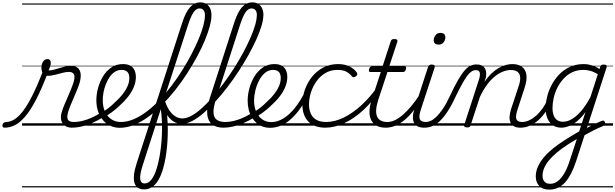

<svg xmlns="http://www.w3.org/2000/svg" viewBox="-186 -1059 5186 1618"><path d="M-148 17Q-159 17 -163 9.5Q-167 2 -165 -7Q-163 -16 -155 -23.5Q-147 -31 -134 -31Q-101 -31 -66 -52Q-31 -73 7 -122Q45 -171 87 -254.5Q129 -338 177 -463L214 -438Q163 -305 116.5 -216.5Q70 -128 26 -76.5Q-18 -25 -61 -4Q-104 17 -148 17ZM422 17Q394 17 373.5 7.5Q353 -2 341 -20Q329 -38 327.5 -64.5Q326 -91 338 -126Q345 -149 358 -179.5Q371 -210 385.5 -243Q400 -276 413.5 -309.5Q427 -343 436 -373Q448 -420 435 -436.5Q422 -453 395 -453Q371 -453 340 -445Q309 -437 277.5 -428.5Q246 -420 217 -420Q199 -420 187 -428.5Q175 -437 169 -452.5Q163 -468 163 -489Q163 -508 169 -524.5Q175 -541 187 -551Q199 -561 214 -561Q229 -561 235.5 -552Q242 -543 242 -529Q242 -517 236.5 -499Q231 -481 223 -466Q240 -464 262.5 -470Q285 -476 310.5 -484Q336 -492 362.5 -498Q389 -504 412 -504Q443 -504 464 -490.5Q485 -477 492 -446.5Q499 -416 486 -365Q478 -337 464.5 -304.5Q451 -272 436.5 -238Q422 -204 409 -173Q396 -142 389 -118Q375 -72 386 -51.5Q397 -31 436 -31Q446 -31 450.5 -23.5Q455 -16 453 -7Q451 2 443.5 9.5Q436 17 422 17ZM0 510H568V520H0ZM0 -20H568V0H0ZM0 -505H568V-500H0ZM0 -1030H568V-1020H0Z M420 17Q408 17 404 9.5Q400 2 403 -7Q406 -16 415 -23.5Q424 -31 436 -31Q486 -31 545 -51Q604 -71 664 -110Q671 -115 678 -111.5Q685 -108 689 -100.5Q693 -93 692 -84.5Q691 -76 684 -72Q636 -42 589.5 -22Q543 -2 500 7.5Q457 17 420 17ZM567 510V520ZM567 -20V0ZM567 -505V-500ZM567 -1030V-1020Z M662 -105Q696 -124 728 -148.5Q760 -173 786 -200Q821 -231 847 -264Q873 -297 888.5 -332Q904 -367 904 -402Q904 -435 888 -452.5Q872 -470 838 -470Q828 -470 823.5 -477Q819 -484 820.5 -494Q822 -504 829.5 -511.5Q837 -519 850 -519Q889 -519 913 -505Q937 -491 948 -466.5Q959 -442 959 -410Q959 -367 941.5 -325Q924 -283 892.5 -243Q861 -203 819 -166Q789 -137 754 -111.5Q719 -86 682 -65ZM568 510H1012V520H568ZM568 -20H1012V0H568ZM568 -505H1012V-500H568ZM568 -1030H1012V-1020H568Z M823 18Q782 18 746 2Q710 -14 683.5 -44.5Q657 -75 641.5 -118Q626 -161 626 -214Q626 -265 640.5 -318Q655 -371 683 -417Q711 -463 753 -491Q795 -519 850 -519Q859 -519 862.5 -511.5Q866 -504 863.5 -494Q861 -484 854.5 -477Q848 -470 839 -470Q807 -470 781 -453Q755 -436 736.5 -408Q718 -380 705 -346.5Q692 -313 686 -279Q680 -245 680 -216Q680 -173 691 -138.5Q702 -104 723 -80Q744 -56 771.5 -43.5Q799 -31 833 -31Q886 -31 941 -54.5Q996 -78 1051 -119.5Q1106 -161 1158.5 -216.5Q1211 -272 1259.5 -336Q1308 -400 1350.5 -468Q1393 -536 1428 -603Q1463 -670 1488.5 -731Q1514 -792 1527.5 -843Q1541 -894 1541 -929Q1541 -940 1549.5 -945.5Q1558 -951 1568.5 -951Q1579 -951 1587.5 -945.5Q1596 -940 1596 -929Q1596 -891 1581.5 -837Q1567 -783 1540 -718Q1513 -653 1475 -582.5Q1437 -512 1391 -440.5Q1345 -369 1292 -302Q1239 -235 1181.5 -176.5Q1124 -118 1064 -74.5Q1004 -31 943.5 -6.5Q883 18 823 18ZM1012 510V520ZM1012 -20V0ZM1012 -505V-500ZM1012 -1030V-1020Z M1027 537Q998 537 977.5 524Q957 511 948 484.5Q939 458 943 416Q947 374 966 316L1350 -869Q1379 -958 1416 -998.5Q1453 -1039 1503 -1039Q1532 -1039 1553 -1025.5Q1574 -1012 1585 -988Q1596 -964 1596 -930Q1596 -918 1587.5 -911.5Q1579 -905 1568.5 -905Q1558 -905 1549.5 -911.5Q1541 -918 1541 -930Q1541 -949 1536 -961.5Q1531 -974 1521 -981Q1511 -988 1496 -988Q1478 -988 1462 -974.5Q1446 -961 1431.5 -932.5Q1417 -904 1401 -856L1198 -230Q1210 -184 1217 -133Q1224 -82 1226.5 -28.5Q1229 25 1227.5 78.5Q1226 132 1221 182.5Q1216 233 1207.5 279.5Q1199 326 1187 366Q1172 418 1149.5 457Q1127 496 1097 516.5Q1067 537 1027 537ZM1033 487Q1049 487 1063 479Q1077 471 1089.5 455Q1102 439 1113 416.5Q1124 394 1133 365Q1143 333 1151.5 294.5Q1160 256 1166 213Q1172 170 1175.5 125Q1179 80 1179.5 34.5Q1180 -11 1177.5 -55Q1175 -99 1169 -139L1019 326Q991 411 995.5 449Q1000 487 1033 487ZM1012 510H1450V520H1012ZM1012 -20H1450V0H1012ZM1012 -505H1450V-500H1012ZM1012 -1030H1450V-1020H1012Z M1347 -15Q1306 -15 1272 -38Q1238 -61 1213 -105Q1188 -149 1172 -212Q1170 -225 1175.5 -231Q1181 -237 1189 -235.5Q1197 -234 1199 -224Q1213 -175 1235.5 -138Q1258 -101 1287.5 -81Q1317 -61 1351 -61Q1386 -61 1427.5 -83.5Q1469 -106 1514 -146.5Q1559 -187 1605.5 -240.5Q1652 -294 1697.5 -355.5Q1743 -417 1785 -482.5Q1827 -548 1862 -613Q1897 -678 1923 -737Q1949 -796 1963.5 -845.5Q1978 -895 1978 -929Q1978 -941 1986.5 -947.5Q1995 -954 2005.5 -954Q2016 -954 2024.5 -947.5Q2033 -941 2033 -929Q2033 -892 2017.5 -840Q2002 -788 1973.5 -725Q1945 -662 1907 -594Q1869 -526 1824 -457Q1779 -388 1729.5 -323.5Q1680 -259 1628.5 -203Q1577 -147 1527.5 -104.5Q1478 -62 1432 -38.5Q1386 -15 1347 -15ZM1449 510V520ZM1449 -20V0ZM1449 -505V-500ZM1449 -1030V-1020Z M1697 17Q1639 17 1603.5 -9.5Q1568 -36 1561 -90Q1554 -144 1580 -225L1788 -869Q1817 -958 1853.5 -998.5Q1890 -1039 1941 -1039Q1970 -1039 1991 -1025.5Q2012 -1012 2023 -988Q2034 -964 2034 -930Q2034 -918 2025.5 -911.5Q2017 -905 2006.5 -905Q1996 -905 1987.5 -911.5Q1979 -918 1979 -930Q1979 -949 1974 -961.5Q1969 -974 1959 -981Q1949 -988 1934 -988Q1916 -988 1900 -974.5Q1884 -961 1869.5 -932.5Q1855 -904 1839 -856L1630 -209Q1610 -144 1613.5 -105Q1617 -66 1642.5 -48.5Q1668 -31 1712 -31Q1722 -31 1726.5 -23.5Q1731 -16 1729 -7Q1727 2 1718.5 9.5Q1710 17 1697 17ZM1450 510H1844V520H1450ZM1450 -20H1844V0H1450ZM1450 -505H1844V-500H1450ZM1450 -1030H1844V-1020H1450Z M1697 17Q1685 17 1681 9.5Q1677 2 1680 -7Q1683 -16 1692 -23.5Q1701 -31 1713 -31Q1763 -31 1822 -51Q1881 -71 1941 -110Q1948 -115 1955 -111.5Q1962 -108 1966 -100.5Q1970 -93 1969 -84.5Q1968 -76 1961 -72Q1913 -42 1866.5 -22Q1820 -2 1777 7.5Q1734 17 1697 17ZM1844 510V520ZM1844 -20V0ZM1844 -505V-500ZM1844 -1030V-1020Z M1938 -105Q1972 -124 2004 -148.5Q2036 -173 2062 -200Q2097 -231 2123 -264Q2149 -297 2164.5 -332Q2180 -367 2180 -402Q2180 -435 2164 -452.5Q2148 -470 2114 -470Q2104 -470 2099.5 -477Q2095 -484 2096.5 -494Q2098 -504 2105.5 -511.5Q2113 -519 2126 -519Q2165 -519 2189 -505Q2213 -491 2224 -466.5Q2235 -442 2235 -410Q2235 -367 2217.5 -325Q2200 -283 2168.5 -243Q2137 -203 2095 -166Q2065 -137 2030 -111.5Q1995 -86 1958 -65ZM1844 510H2288V520H1844ZM1844 -20H2288V0H1844ZM1844 -505H2288V-500H1844ZM1844 -1030H2288V-1020H1844Z M2091 18Q2056 18 2027 7.5Q1998 -3 1974.5 -24Q1951 -45 1934.5 -73Q1918 -101 1909.5 -136Q1901 -171 1901 -211Q1901 -260 1915.5 -314Q1930 -368 1958 -414.5Q1986 -461 2028.5 -490Q2071 -519 2126 -519Q2136 -519 2139.5 -511.5Q2143 -504 2140.5 -494Q2138 -484 2131.5 -477Q2125 -470 2115 -470Q2076 -470 2046 -444Q2016 -418 1996 -378.5Q1976 -339 1965.5 -295Q1955 -251 1955 -213Q1955 -173 1965 -139.5Q1975 -106 1994 -82Q2013 -58 2039.5 -44Q2066 -30 2100 -30Q2151 -30 2201.5 -60.5Q2252 -91 2298.5 -149Q2345 -207 2387 -290Q2390 -298 2399 -298Q2408 -298 2414.5 -291.5Q2421 -285 2417 -273Q2384 -202 2346 -147.5Q2308 -93 2266.5 -56Q2225 -19 2181 -0.5Q2137 18 2091 18ZM2288 510V520ZM2288 -20V0ZM2288 -505V-500ZM2288 -1030V-1020Z M2557 17Q2460 17 2411 -36.5Q2362 -90 2362 -178Q2362 -244 2384 -305Q2406 -366 2445.5 -414.5Q2485 -463 2540.5 -491Q2596 -519 2663 -519Q2719 -519 2760 -498.5Q2801 -478 2821 -447Q2827 -438 2825 -431Q2823 -424 2813 -415Q2802 -408 2794 -408Q2786 -408 2779 -416Q2760 -440 2732.5 -455Q2705 -470 2657 -470Q2602 -470 2558 -444.5Q2514 -419 2483 -376.5Q2452 -334 2435 -282.5Q2418 -231 2418 -177Q2418 -136 2432.5 -102.5Q2447 -69 2479 -50Q2511 -31 2564 -31Q2574 -31 2578.5 -23.5Q2583 -16 2582 -6.5Q2581 3 2574.5 10Q2568 17 2557 17ZM2288 510H2823V520H2288ZM2288 -20H2823V0H2288ZM2288 -505H2823V-500H2288ZM2288 -1030H2823V-1020H2288Z M2555 17Q2546 17 2541.5 10Q2537 3 2537.5 -6.5Q2538 -16 2544.5 -23.5Q2551 -31 2562 -31Q2633 -31 2708 -67Q2783 -103 2856 -169Q2929 -235 2993 -325Q2999 -333 3008 -330.5Q3017 -328 3021.5 -320Q3026 -312 3019 -302Q2953 -202 2875 -130.5Q2797 -59 2715 -21Q2633 17 2555 17ZM2823 510V520ZM2823 -20V0ZM2823 -505V-500ZM2823 -1030V-1020Z M3064 17Q3020 17 2989.5 1Q2959 -15 2943 -45Q2927 -75 2927.5 -118.5Q2928 -162 2946 -217L3023 -452H2937Q2926 -452 2923.5 -458.5Q2921 -465 2924 -477Q2928 -489 2934.5 -494.5Q2941 -500 2951 -500H3038L3106 -709Q3110 -721 3116.5 -725.5Q3123 -730 3137 -730Q3154 -730 3160 -724Q3166 -718 3162 -706L3094 -500H3222Q3233 -500 3235.5 -494Q3238 -488 3235 -476Q3231 -463 3224.5 -457.5Q3218 -452 3208 -452H3079L3002 -219Q2986 -169 2984 -133Q2982 -97 2993 -74.5Q3004 -52 3025.5 -41.5Q3047 -31 3078 -31Q3088 -31 3092 -23.5Q3096 -16 3095 -7Q3094 2 3086 9.5Q3078 17 3064 17ZM2823 510H3211V520H2823ZM2823 -20H3211V0H2823ZM2823 -505H3211V-500H2823ZM2823 -1030H3211V-1020H2823Z M3064 17Q3053 17 3048.5 9.5Q3044 2 3045.5 -7Q3047 -16 3055.5 -23.5Q3064 -31 3079 -31Q3110 -31 3142.5 -46.5Q3175 -62 3209 -91.5Q3243 -121 3278 -162.5Q3313 -204 3348 -257Q3355 -268 3364 -266.5Q3373 -265 3377.5 -257Q3382 -249 3376 -239Q3339 -178 3301.5 -130Q3264 -82 3225.5 -49.5Q3187 -17 3146.5 0Q3106 17 3064 17ZM3210 510V520ZM3210 -20V0ZM3210 -505V-500ZM3210 -1030V-1020Z M3389 17Q3357 17 3335.5 7Q3314 -3 3303.5 -23.5Q3293 -44 3293.5 -73Q3294 -102 3306 -140L3421 -494Q3426 -506 3432.5 -510.5Q3439 -515 3452 -515Q3468 -515 3474.5 -509Q3481 -503 3477 -491L3360 -134Q3342 -81 3351.5 -56Q3361 -31 3404 -31Q3414 -31 3418 -23.5Q3422 -16 3420.5 -7Q3419 2 3411 9.5Q3403 17 3389 17ZM3509 -683Q3492 -683 3480.5 -692Q3469 -701 3469 -719Q3469 -743 3484 -762.5Q3499 -782 3527 -782Q3544 -782 3555.5 -773Q3567 -764 3567 -745Q3567 -722 3552.5 -702.5Q3538 -683 3509 -683ZM3211 510H3536V520H3211ZM3211 -20H3536V0H3211ZM3211 -505H3536V-500H3211ZM3211 -1030H3536V-1020H3211Z M3390 17Q3381 17 3377 9.5Q3373 2 3375.5 -7Q3378 -16 3385.5 -23.5Q3393 -31 3405 -31Q3422 -31 3443.5 -40.5Q3465 -50 3490.5 -74Q3516 -98 3545.5 -141Q3575 -184 3606 -251Q3645 -335 3675.5 -387Q3706 -439 3731 -467Q3756 -495 3780 -505.5Q3804 -516 3830 -516Q3840 -516 3843 -509Q3846 -502 3843.5 -492.5Q3841 -483 3835.5 -475.5Q3830 -468 3822 -468Q3805 -468 3788 -457Q3771 -446 3752 -421Q3733 -396 3709 -353Q3685 -310 3654 -246Q3617 -166 3582.5 -114.5Q3548 -63 3516 -34.5Q3484 -6 3453 5.5Q3422 17 3390 17ZM3536 510H3636V520H3536ZM3536 -20H3636V0H3536ZM3536 -505H3636V-500H3536ZM3536 -1030H3636V-1020H3536Z M4198 17Q4169 17 4148.5 7Q4128 -3 4117.5 -23.5Q4107 -44 4108 -73Q4109 -102 4121 -140L4187 -340Q4200 -380 4197.5 -409Q4195 -438 4175.5 -453.5Q4156 -469 4118 -469Q4088 -469 4054.5 -456.5Q4021 -444 3986.5 -417Q3952 -390 3919.5 -346.5Q3887 -303 3858 -242L3780 -4Q3778 6 3771.5 10.5Q3765 15 3749 15Q3738 15 3730 10Q3722 5 3726 -6L3850 -388Q3863 -429 3856.5 -448.5Q3850 -468 3823 -468Q3813 -468 3808 -475.5Q3803 -483 3804 -492.5Q3805 -502 3812 -509Q3819 -516 3830 -516Q3854 -516 3871 -508.5Q3888 -501 3898 -486.5Q3908 -472 3910.5 -452.5Q3913 -433 3909 -408L3897 -369Q3926 -412 3956.5 -440.5Q3987 -469 4017.5 -486.5Q4048 -504 4077 -511.5Q4106 -519 4131 -519Q4181 -519 4211.5 -497Q4242 -475 4249.5 -431.5Q4257 -388 4236 -323L4174 -132Q4157 -80 4165.5 -55.5Q4174 -31 4214 -31Q4223 -31 4227 -23.5Q4231 -16 4229.5 -7Q4228 2 4220 9.5Q4212 17 4198 17ZM3636 510H4345V520H3636ZM3636 -20H4345V0H3636ZM3636 -505H4345V-500H3636ZM3636 -1030H4345V-1020H3636Z M4199 17Q4188 17 4183.5 9.5Q4179 2 4180.5 -7Q4182 -16 4190.5 -23.5Q4199 -31 4214 -31Q4244 -31 4274.5 -45.5Q4305 -60 4333.5 -85.5Q4362 -111 4386 -145Q4410 -179 4427 -217Q4432 -228 4440.5 -228Q4449 -228 4456 -220.5Q4463 -213 4459 -203Q4440 -157 4412.5 -117Q4385 -77 4351.5 -47Q4318 -17 4279.5 0Q4241 17 4199 17ZM4345 510V520ZM4345 -20V0ZM4345 -505V-500ZM4345 -1030V-1020Z M4731 35Q4751 24 4771 13.5Q4791 3 4811 -7Q4831 -17 4850.5 -25.5Q4870 -34 4887 -41Q4898 -45 4904 -40.5Q4910 -36 4912 -27.5Q4914 -19 4910 -10.5Q4906 -2 4896 3Q4876 11 4854.5 21Q4833 31 4810.5 42.5Q4788 54 4766 66Q4744 78 4722 91ZM4442 539Q4387 539 4358 508Q4329 477 4329 428Q4329 386 4347 345.5Q4365 305 4397.5 266.5Q4430 228 4475 191.5Q4520 155 4576 120Q4596 107 4616 95Q4636 83 4656 71Q4676 59 4695 48L4748 -115Q4712 -65 4675.5 -36Q4639 -7 4605.5 5Q4572 17 4545 17Q4503 17 4473.5 -3Q4444 -23 4428 -59.5Q4412 -96 4412 -146Q4412 -190 4424 -241Q4436 -292 4461.5 -341Q4487 -390 4525.5 -430.5Q4564 -471 4616 -495Q4668 -519 4734 -519Q4756 -519 4779.5 -514Q4803 -509 4825 -500Q4847 -491 4866 -477L4872 -496Q4876 -507 4882 -511Q4888 -515 4901 -515Q4920 -515 4924.5 -507.5Q4929 -500 4925 -488L4671 293Q4651 355 4627.5 401Q4604 447 4576 478Q4548 509 4515 524Q4482 539 4442 539ZM4451 490Q4485 490 4514.5 467.5Q4544 445 4570 400.5Q4596 356 4617 289L4675 113Q4661 121 4647 129.5Q4633 138 4619.5 146Q4606 154 4593 163Q4544 195 4505.5 227.5Q4467 260 4440.5 292Q4414 324 4400 356.5Q4386 389 4386 422Q4386 443 4393 458Q4400 473 4414.5 481.5Q4429 490 4451 490ZM4559 -33Q4595 -33 4633.5 -55.5Q4672 -78 4712 -124Q4752 -170 4790 -242L4852 -434Q4816 -455 4787 -462.5Q4758 -470 4731 -470Q4677 -470 4635 -449.5Q4593 -429 4561.5 -394Q4530 -359 4509.5 -317Q4489 -275 4479.5 -231.5Q4470 -188 4470 -150Q4470 -114 4479.5 -87.5Q4489 -61 4509 -47Q4529 -33 4559 -33ZM4345 510H4980V520H4345ZM4345 -20H4980V0H4345ZM4345 -505H4980V-500H4345ZM4345 -1030H4980V-1020H4345Z"/></svg>

Font: Playwrite CO Guides
Style: Regular
Weight: 400
Designer: Veronika Burian, José Scaglione
Foundry: TypeTogether
Version: Version 1.003